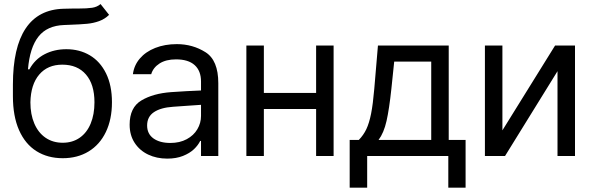

<svg xmlns="http://www.w3.org/2000/svg" viewBox="-20 -749 2849 922"><path d="M313.5 -629.9 288.1 -628.9Q206.1 -626 164.6 -573.2Q123 -520.5 114.3 -416H121.1Q147.5 -464.4 194.1 -488.5Q240.7 -512.7 298.8 -512.7Q361.8 -512.7 411.4 -483.4Q460.9 -454.1 489.3 -396.5Q517.6 -338.9 517.6 -257.8Q517.6 -175.8 488.3 -115Q459 -54.2 405.5 -21.7Q352.1 10.7 281.2 10.7Q209 10.7 155 -23.2Q101.1 -57.1 71.5 -124Q42 -190.9 42 -287.1V-342.8Q42 -521 103.3 -612.5Q164.6 -704.1 286.1 -707Q301.8 -708 330.1 -708H355.5Q398.4 -708 422.4 -711.7Q446.3 -715.3 462.9 -729.5L503.9 -677.7Q482.9 -657.2 455.8 -647.5Q428.7 -637.7 398.2 -634.8Q367.7 -631.8 313.5 -629.9ZM433.6 -257.8Q433.6 -343.8 392.8 -391.1Q352.1 -438.5 279.3 -438.5Q209 -438.5 168.5 -391.1Q127.9 -343.8 126 -257.8Q126 -199.7 144.8 -155.8Q163.6 -111.8 198.7 -87.6Q233.9 -63.5 281.2 -63.5Q328.1 -63.5 362.5 -87.4Q397 -111.3 415.3 -155.3Q433.6 -199.2 433.6 -257.8Z M801.8 -306.6Q835 -309.1 876.2 -311.3Q917.5 -313.5 945.3 -314.5V-357.4Q945.3 -408.7 914.8 -436.3Q884.3 -463.9 825.2 -463.9Q776.9 -463.9 746.1 -444.1Q715.3 -424.3 706.1 -392.6H618.2Q623.5 -435.1 651.4 -467.8Q679.2 -500.5 725.3 -518.8Q771.5 -537.1 829.1 -537.1Q905.3 -537.1 966.8 -498.3Q1028.3 -459.5 1028.3 -349.6V0H945.3V-72.3H941.4Q931.6 -51.8 911.4 -32.5Q891.1 -13.2 858.6 -0.2Q826.2 12.7 783.2 12.7Q732.4 12.7 691.4 -6.8Q650.4 -26.4 626.5 -63.2Q602.5 -100.1 602.5 -150.4Q602.5 -232.9 658.9 -266.6Q715.3 -300.3 801.8 -306.6ZM797.9 -62.5Q843.3 -62.5 876.7 -80.6Q910.2 -98.6 927.7 -128.4Q945.3 -158.2 945.3 -192.4V-245.6Q933.6 -245.1 880.9 -241.2L811.5 -236.3Q752 -232.4 719.2 -210.4Q686.5 -188.5 686.5 -146.5Q686.5 -106 717 -84.2Q747.6 -62.5 797.9 -62.5Z M1247.1 -302.7H1498V-530.3H1582V0H1498V-225.6H1247.1V0H1163.1V-530.3H1247.1Z M1659.2 -77.1H1703.1Q1725.6 -100.1 1739.3 -128.9Q1752.9 -157.7 1762 -203.1Q1771 -248.5 1777.3 -322.3L1794.9 -530.3H2134.8V-77.1H2215.8V152.3H2132.8V0H1743.2V152.3H1659.2ZM2050.8 -77.1V-453.1H1873L1859.4 -322.3Q1849.1 -225.6 1836.2 -168.2Q1823.2 -110.8 1797.9 -77.1Z M2645.5 -530.3H2741.2V0H2657.2V-407.2L2405.3 0H2308.6V-530.3H2392.6V-123Z"/></svg>

Font: WEMIX Pretendard
Style: Regular
Weight: 400
Designer: Base glyphs from Inter by Rasmus Andersson; Hangeul glyphs from Noto Sans CJK(Source Han Sans) by Jang Soo-young and Kan
Foundry: Kil Hyung-jin
Version: Version 1.000